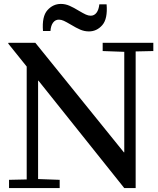

<svg xmlns="http://www.w3.org/2000/svg" viewBox="-20 -958 807 978"><path d="M23 -740H160L611 -182H613V-694L503 -698V-740H761V-698L671 -696V0H613L176 -547H174V-46L284 -42V0H26V-42L116 -44V-619L22 -736ZM523 -936Q529 -862 501 -830Q473 -798 433 -798Q410 -798 389 -807Q368 -816 340 -833Q318 -846 305 -852Q292 -858 280 -858Q262 -858 250.5 -843Q239 -828 237 -800H199Q193 -874 221.5 -906Q250 -938 290 -938Q313 -938 334.5 -928.5Q356 -919 382 -903Q404 -890 417 -884Q430 -878 442 -878Q460 -878 471.5 -893Q483 -908 486 -936Z"/></svg>

Font: Minipax
Style: Regular
Weight: 400
Designer: Raphaël Ronot
Foundry: Velvetyne Type Foundry
Version: Version 1.000